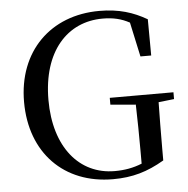

<svg xmlns="http://www.w3.org/2000/svg" viewBox="-54 -802 853 871"><g transform="rotate(-5 373.0 -366.0)"><path d="M443 -321 558 -311C560 -241 561 -172 561 -101V-42C521 -26 482 -19 437 -19C276 -19 165 -151 165 -366C165 -588 281 -713 442 -713C490 -713 527 -704 564 -684L598 -527H647L646 -692C584 -728 519 -749 430 -749C207 -749 54 -597 54 -367C54 -135 203 17 426 17C515 17 583 -3 660 -48V-99C660 -179 661 -248 662 -313L733 -321V-352H443Z"/></g></svg>

Font: Source Han Serif CN Medium
Style: Regular
Weight: 500
Designer: Ryoko NISHIZUKA 西塚涼子 (kana & ideographs); Frank Grießhammer (Latin, Greek & Cyrillic); Wenlong ZHANG 张文龙 (bopomofo); San
Foundry: Adobe
Version: Version 2.002;hotconv 1.1.0;makeotfexe 2.6.0